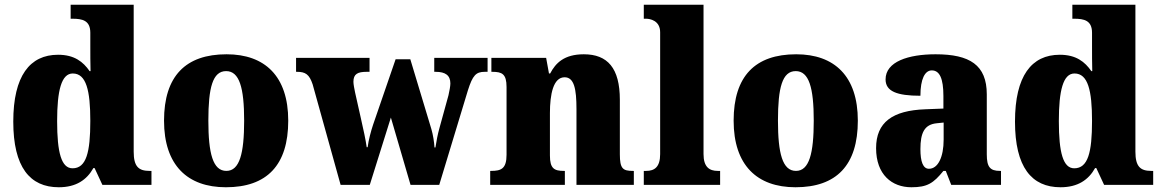

<svg xmlns="http://www.w3.org/2000/svg" viewBox="-20 -780 4900 810"><path d="M228 10C301 10 346 -21 374 -71H379L412 0H619V-59H611C565 -59 544 -77 544 -140V-760H278V-701H286C327 -701 361 -694 361 -642V-593C361 -554 361 -510 362 -480H358C331 -519 294 -549 225 -549C106 -549 36 -460 36 -267C36 -75 106 10 228 10ZM286 -70C239 -70 221 -136 221 -269C221 -398 239 -470 287 -470C344 -470 361 -398 361 -270C361 -137 344 -70 286 -70Z M933 10C1106 10 1196 -83 1196 -271C1196 -459 1097 -551 936 -551C763 -551 672 -459 672 -271C672 -83 771 10 933 10ZM935 -59C878 -59 859 -133 859 -271C859 -410 877 -480 934 -480C990 -480 1010 -410 1010 -271C1010 -133 991 -59 935 -59Z M1299 -424 1417 0H1540L1629 -284L1712 0H1833L1954 -399C1974 -462 1988 -477 2025 -477H2037V-536H1812V-477H1818C1859 -477 1880 -462 1880 -428C1880 -417 1876 -395 1872 -378L1834 -240C1826 -211 1822 -189 1817 -158H1813C1812 -179 1807 -211 1800 -235L1711 -530H1649L1554 -254C1545 -227 1535 -190 1531 -159H1527C1523 -189 1513 -235 1502 -283L1478 -390C1475 -405 1471 -424 1471 -435C1471 -468 1489 -477 1527 -477H1539V-536H1229V-477H1233C1269 -477 1285 -466 1299 -424Z M2048 0H2363V-59H2359C2318 -59 2300 -69 2300 -124V-303C2300 -382 2314 -454 2362 -454C2402 -454 2412 -405 2412 -320V0H2654V-59H2650C2608 -59 2595 -68 2595 -129V-359C2595 -493 2543 -551 2443 -551C2360 -551 2324 -514 2301 -470H2296L2284 -536H2053V-477H2057C2098 -477 2117 -468 2117 -413V-127C2117 -68 2094 -59 2052 -59H2048Z M2696 0H3018V-59H3008C2973 -59 2948 -75 2948 -130V-760H2696V-701H2706C2721 -701 2765 -694 2765 -644V-130C2765 -75 2741 -59 2706 -59H2696Z M3336 10C3509 10 3599 -83 3599 -271C3599 -459 3500 -551 3339 -551C3166 -551 3075 -459 3075 -271C3075 -83 3174 10 3336 10ZM3338 -59C3281 -59 3262 -133 3262 -271C3262 -410 3280 -480 3337 -480C3393 -480 3413 -410 3413 -271C3413 -133 3394 -59 3338 -59Z M3825 10C3892 10 3918 -7 3960 -59H3970L3993 0H4203V-59H4199C4157 -59 4143 -75 4143 -129V-382C4143 -506 4071 -551 3927 -551C3812 -551 3716 -520 3716 -445C3716 -395 3763 -376 3863 -376C3863 -447 3882 -483 3911 -483C3944 -483 3960 -449 3960 -375V-322L3884 -319C3745 -314 3676 -264 3676 -155C3676 -43 3743 10 3825 10ZM3899 -68C3874 -68 3863 -98 3863 -151C3863 -220 3880 -255 3932 -260L3961 -263V-191C3961 -117 3937 -68 3899 -68Z M4454 10C4527 10 4572 -21 4600 -71H4605L4638 0H4845V-59H4837C4791 -59 4770 -77 4770 -140V-760H4504V-701H4512C4553 -701 4587 -694 4587 -642V-593C4587 -554 4587 -510 4588 -480H4584C4557 -519 4520 -549 4451 -549C4332 -549 4262 -460 4262 -267C4262 -75 4332 10 4454 10ZM4512 -70C4465 -70 4447 -136 4447 -269C4447 -398 4465 -470 4513 -470C4570 -470 4587 -398 4587 -270C4587 -137 4570 -70 4512 -70Z"/></svg>

Font: Noto Serif Tamil SemiCondensed Black
Style: Regular
Weight: 900
Width: 4
Designer: Indian Type Foundry, Tom Grace, and the Monotype Design Team
Foundry: Monotype Imaging Inc.
Version: Version 2.004